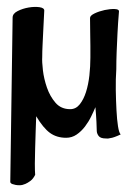

<svg xmlns="http://www.w3.org/2000/svg" viewBox="-20 -389 385 557"><path d="M325.2 -356.4Q322.3 -322.3 320.8 -291.5Q319.3 -260.7 318.4 -238.3Q317.4 -211.9 317.4 -188.5Q315.4 -159.2 315.9 -127.9Q316.4 -96.7 317.9 -69.3Q319.3 -42 322.3 -22.9Q325.2 -3.9 330.1 1Q309.6 10.7 299.8 11.7Q293 13.7 287.1 12.7Q271.5 12.7 266.1 5.4Q260.7 -2 260.7 -9.8Q260.7 -14.6 259.8 -35.2Q258.8 -55.7 256.8 -78.1Q252 -66.4 244.6 -51.3Q237.3 -36.1 226.6 -22Q215.8 -7.8 202.1 1.5Q188.5 10.7 171.9 10.7Q144.5 10.7 125 -3.4Q105.5 -17.6 85 -51.8Q84 -33.2 83.5 -8.8Q83 15.6 82 40Q81.1 64.5 81.1 85.4Q81.1 106.4 82 118.2Q76.2 129.9 68.4 135.7Q60.5 141.6 53.7 144.5Q44.9 148.4 37.1 148.4Q30.3 148.4 25.4 147.5Q20.5 146.5 16.1 145Q11.7 143.6 9.8 139.6L16.6 -337.9Q16.6 -349.6 31.2 -356.9Q45.9 -364.3 63 -367.2Q80.1 -370.1 94.2 -368.2Q108.4 -366.2 108.4 -358.4Q106.4 -325.2 105.5 -300.3Q104.5 -275.4 103.5 -258.8Q102.5 -239.3 102.5 -223.6Q101.6 -210 104.5 -185.1Q107.4 -160.2 116.2 -134.8Q125 -109.4 141.1 -90.8Q157.2 -72.3 183.6 -72.3Q200.2 -72.3 211.4 -86.4Q222.7 -100.6 229.5 -122.1Q236.3 -143.6 239.3 -169.9Q242.2 -196.3 242.2 -221.7V-255.9Q242.2 -271.5 241.7 -292.5Q241.2 -313.5 241.2 -336.9Q241.2 -343.8 254.4 -350.1Q267.6 -356.4 283.7 -359.9Q299.8 -363.3 312.5 -362.8Q325.2 -362.3 325.2 -356.4Z"/></svg>

Font: Rancho
Style: Regular
Weight: 400
Designer: Font Diner, Inc
Foundry: Font Diner, Inc
Version: Version 1.000